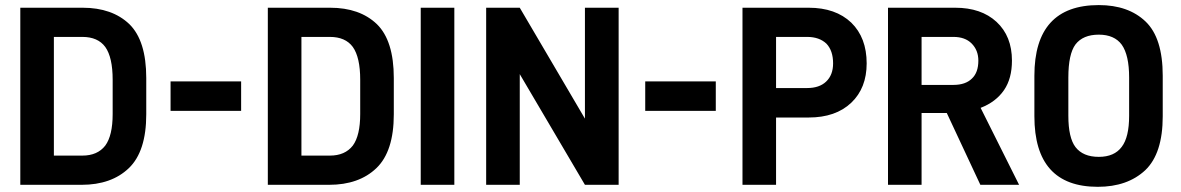

<svg xmlns="http://www.w3.org/2000/svg" viewBox="-20 -720 4600 748"><path d="M301.8 -689.9Q417 -689.9 483.9 -626Q549.8 -561.5 549.8 -416V-274.9Q549.8 -129.9 481.9 -64.9Q414.1 0 297.9 0H59.1V-689.9ZM300.8 -113.8Q359.9 -113.8 390.1 -152.8Q418.9 -191.9 418.9 -275.9V-409.2Q418.9 -496.6 390.1 -537.1Q361.3 -576.2 300.8 -576.2H189.9V-113.8Z M919.4 -402.8V-288.1H644.5V-402.8Z M1266.1 -689.9Q1381.3 -689.9 1448.2 -626Q1514.2 -561.5 1514.2 -416V-274.9Q1514.2 -129.9 1446.3 -64.9Q1378.4 0 1262.2 0H1023.4V-689.9ZM1265.1 -113.8Q1324.2 -113.8 1354.5 -152.8Q1383.3 -191.9 1383.3 -275.9V-409.2Q1383.3 -496.6 1354.5 -537.1Q1325.7 -576.2 1265.1 -576.2H1154.3V-113.8Z M1750 -689.9V0H1619.1V-689.9Z M2390.1 0H2258.8L2004.9 -431.2V0H1874V-689.9H2004.9L2258.8 -257.8V-689.9H2390.1Z M2768.6 -402.8V-288.1H2493.7V-402.8Z M3296.4 -631.8Q3356.4 -573.2 3356.4 -473.1Q3356.4 -377 3296.4 -319.8Q3235.8 -262.2 3130.4 -262.2H3003.4V0H2872.6V-689.9H3130.4Q3235.4 -689.9 3296.4 -631.8ZM3198.2 -401.9Q3225.6 -427.7 3225.6 -473.1Q3225.6 -522.5 3199.7 -549.8Q3171.9 -576.2 3124.5 -576.2H3003.4V-377H3124.5Q3171.9 -377 3198.2 -401.9Z M3570.3 -279.8V0H3439.5V-689.9H3701.2Q3802.7 -689.9 3862.3 -634.8Q3922.4 -579.1 3922.4 -483.9Q3922.4 -414.1 3891.6 -369.1Q3859.9 -322.8 3800.3 -299.8L3950.2 0H3799.3L3668.5 -279.8ZM3694.3 -389.2Q3741.7 -389.2 3766.6 -414.1Q3791.5 -437.5 3791.5 -483.9Q3791.5 -524.4 3765.1 -550.8Q3739.7 -576.2 3694.3 -576.2H3570.3V-389.2Z M4009.8 -424.8Q4009.8 -700.2 4260.7 -700.2Q4376 -700.2 4442.9 -636.2Q4509.8 -572.3 4509.8 -424.8V-267.1Q4509.8 -122.1 4441.9 -57.1Q4372.6 7.8 4256.8 7.8Q4009.8 7.8 4009.8 -267.1ZM4350.1 -147.9Q4378.9 -185.5 4378.9 -269V-418Q4378.9 -505.4 4350.1 -545.9Q4321.3 -585 4260.7 -585Q4199.2 -585 4169.9 -546.9Q4142.1 -509.3 4142.1 -418V-269Q4142.1 -183.6 4169.9 -147Q4199.2 -108.9 4260.7 -108.9Q4321.3 -108.9 4350.1 -147.9Z"/></svg>

Font: D-DIN-PRO
Style: Bold
Weight: 700
Designer: Charles Nix
Foundry: Datto Inc.
Version: Version 1.000;hotconv 1.0.109;makeotfexe 2.5.65596